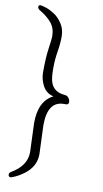

<svg xmlns="http://www.w3.org/2000/svg" viewBox="-102 -826 553 1027"><g transform="rotate(10 175.0 -313.0)"><path d="M107 -154Q107 -274 184 -312Q145 -321 126 -355.5Q107 -390 107 -430Q107 -509 114.5 -560.5Q122 -612 122 -627Q122 -671 98 -700Q74 -729 31 -754Q21 -761 21 -770.5Q21 -780 33 -780Q38 -780 59.5 -773.5Q81 -767 107 -750.5Q133 -734 152.5 -704Q172 -674 172 -635Q172 -596 164.5 -552Q157 -508 157 -460Q157 -412 164 -388Q180 -334 244 -330Q256 -329 264 -318.5Q272 -308 272 -297Q272 -282 258 -282H247Q158 -282 158 -151L164 6Q164 74 102 119Q77 137 57 145.5Q37 154 34 154Q21 154 21 141Q21 132 30 126Q113 78 113 4Z"/></g></svg>

Font: LXGW WenKai Lite Light
Style: Regular
Weight: 300
Designer: LXGW / Fontworks Inc.
Foundry: LXGW / Fontworks Inc.
Version: Version 1.511; March 25, 2025